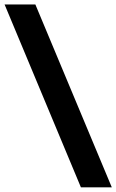

<svg xmlns="http://www.w3.org/2000/svg" viewBox="-25 -694 508 839"><path d="M328.5 124.5H463.5L129.5 -674.5H-5Z"/></svg>

Font: Anek Kannada Medium
Style: Bold
Weight: 700
Version: Version 1.003